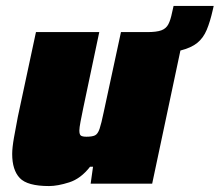

<svg xmlns="http://www.w3.org/2000/svg" viewBox="-20 -618 739 646"><path d="M145 8Q72 8 46.5 -19Q21 -46 21 -100Q21 -121 27 -155Q33 -189 40 -225L101 -510H314L260 -254Q255 -230 251 -209Q247 -188 247 -179Q247 -165 252.5 -161.5Q258 -158 271 -158Q290 -158 299.5 -162.5Q309 -167 315 -184.5Q321 -202 329 -241L387 -510H475Q507 -510 523 -516Q539 -522 546.5 -536.5Q554 -551 559 -576L564 -598H699L696 -585Q687 -545 675.5 -517.5Q664 -490 643.5 -473.5Q623 -457 587 -448L492 0H285L293 -57H283Q252 -17 213 -4.5Q174 8 145 8Z"/></svg>

Font: Saira Black
Style: Italic
Weight: 900
Italic angle: -12°
Designer: Hector Gatti with collaboration of the Omnibus-Type team
Foundry: Omnibus-Type
Version: Version 1.100; ttfautohint (v1.8.3)